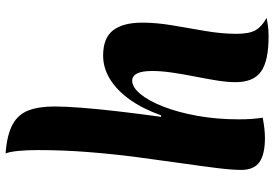

<svg xmlns="http://www.w3.org/2000/svg" viewBox="-167 -799 981 687"><g transform="rotate(-90 323.5 -455.5)"><path d="M536 15Q449 15 411 -12Q373 -39 373 -103Q373 -133 379 -170Q385 -207 393 -247.5Q401 -288 407 -328Q413 -368 413 -402Q413 -473 378 -473Q355 -473 330.5 -443.5Q306 -414 285.5 -361.5Q265 -309 252.5 -239.5Q240 -170 240 -92Q240 -67 241.5 -45.5Q243 -24 246 -6Q225 -2 207 0Q189 2 174 2Q114 2 86.5 -18Q59 -38 59 -83Q59 -116 66 -172Q73 -228 83.5 -301Q94 -374 105 -458Q116 -542 123 -631.5Q130 -721 130 -809Q130 -850 127 -880.5Q124 -911 118 -926Q185 -921 221.5 -901Q258 -881 272 -844Q286 -807 286 -751Q286 -713 281.5 -654.5Q277 -596 268.5 -523Q260 -450 249 -370L254 -369Q278 -436 311 -482Q344 -528 384 -552.5Q424 -577 468 -577Q531 -577 558.5 -541.5Q586 -506 586 -437Q586 -386 576 -327.5Q566 -269 556 -210.5Q546 -152 546 -99Q546 -54 559 -31.5Q572 -9 603 8Q590 10 576 12.5Q562 15 536 15Z"/></g></svg>

Font: Merienda ExtraBold
Style: Regular
Weight: 800
Designer: Eduardo Rodriguez Tunni
Foundry: Eduardo Rodriguez Tunni
Version: Version 2.001